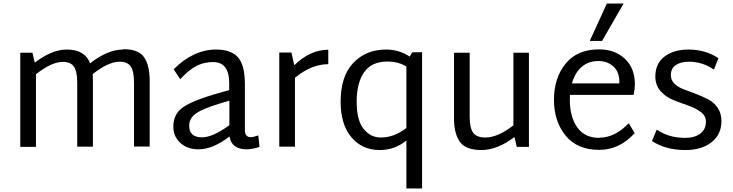

<svg xmlns="http://www.w3.org/2000/svg" viewBox="-20 -833 4159 1089"><path d="M678 -552 681 -554Q766 -554 797.5 -508Q829 -462 829 -374V-2H740V-366Q740 -429 721.5 -456Q703 -483 658 -483Q595 -483 506 -413Q507 -400 507 -373V-1H418V-365Q418 -428 399.5 -455Q381 -482 336 -482Q273 -482 184 -412V0H95V-534H164L177 -478Q275 -552 358 -552Q462 -552 491 -474Q591 -552 678 -552Z M1445 -65 1452 0Q1415 13 1380 14Q1293 14 1282 -59Q1187 14 1106 14Q1043 14 1003 -22.5Q963 -59 963 -114Q963 -188 1020 -226Q1077 -264 1206 -301L1280 -322V-361Q1280 -481 1189 -481Q1139 -481 1097 -460.5Q1055 -440 1002 -384L965 -440Q1077 -552 1206 -552Q1292 -552 1330.5 -507Q1369 -462 1369 -357V-96Q1369 -55 1402 -55Q1417 -55 1445 -65ZM1053 -120Q1053 -54 1126 -54Q1186 -54 1281 -123V-262L1224 -245Q1129 -216 1091 -189Q1053 -162 1053 -120Z M1842 -551V-469Q1747 -469 1653 -392V-1H1564V-535H1633L1649 -463Q1740 -551 1842 -551Z M2318 -536 2374 -537V236H2285V-36Q2218 18 2134 18Q2034 18 1973 -54.5Q1912 -127 1912 -256Q1912 -401 1984 -476.5Q2056 -552 2170 -552Q2243 -552 2304 -512ZM2140 -53Q2215 -53 2285 -107V-456Q2238 -484 2177 -484Q2088 -484 2045.5 -423.5Q2003 -363 2003 -257Q2003 -150 2042.5 -101.5Q2082 -53 2140 -53Z M2892 -534H2980V0H2911L2898 -56Q2801 18 2710 18Q2622 18 2588.5 -28.5Q2555 -75 2555 -162V-534H2644V-170Q2644 -107 2664 -80Q2684 -53 2733 -53Q2803 -53 2892 -122Z M3517 -813 3395 -601H3325L3422 -813ZM3379 -51V-52Q3468 -52 3546 -134L3580 -78Q3494 17 3378 17Q3254 17 3188 -64Q3122 -145 3122 -267Q3122 -391 3188 -472Q3254 -553 3378 -553Q3467 -553 3524 -500Q3581 -447 3581 -355Q3581 -332 3574 -295H3213Q3212 -286 3212 -268Q3212 -169 3254.5 -110Q3297 -51 3379 -51ZM3375 -487H3376Q3317 -487 3278.5 -453Q3240 -419 3224 -360H3493V-368Q3493 -426 3458.5 -456.5Q3424 -487 3375 -487Z M3867 18Q3756 18 3678 -33L3705 -98Q3772 -51 3867 -51Q3919 -51 3951.5 -75Q3984 -99 3984 -143Q3984 -176 3954.5 -198Q3925 -220 3883 -234.5Q3841 -249 3798.5 -266Q3756 -283 3726.5 -316.5Q3697 -350 3697 -399Q3697 -473 3749.5 -512.5Q3802 -552 3885 -552Q3981 -552 4055 -503L4029 -438Q3965 -483 3887 -483Q3841 -483 3813 -464Q3785 -445 3785 -406Q3785 -378 3806.5 -357.5Q3828 -337 3859.5 -326Q3891 -315 3928.5 -300Q3966 -285 3997.5 -269Q4029 -253 4050.5 -221.5Q4072 -190 4072 -146Q4072 -71 4016 -26.5Q3960 18 3867 18Z"/></svg>

Font: Martel Sans
Style: Regular
Weight: 400
Designer: Dan Reynolds and Mathieu Réguer
Foundry: Dan Reynolds and Mathieu Réguer
Version: Version 1.001;PS 001.001;hotconv 1.0.70;makeotf.lib2.5.58329